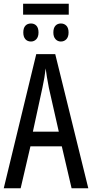

<svg xmlns="http://www.w3.org/2000/svg" viewBox="-20 -1002 490 1022"><path d="M309 -223H142L90 0H0L173 -714H274L450 0H361ZM240 -535Q228 -597 223 -638Q218 -590 206 -536L155 -301H293ZM346 -924H103V-982H346ZM185 -829Q185 -806 173.5 -793.5Q162 -781 145 -781Q126 -781 115 -793.5Q104 -806 104 -829Q104 -853 115 -865Q126 -877 145 -877Q163 -877 174 -865Q185 -853 185 -829ZM345 -829Q345 -806 333.5 -793.5Q322 -781 304 -781Q287 -781 275.5 -793.5Q264 -806 264 -829Q264 -853 275 -865Q286 -877 304 -877Q322 -877 333.5 -865Q345 -853 345 -829Z"/></svg>

Font: Noto Sans UI Cond
Style: Regular
Weight: 400
Width: 3
Designer: Monotype Design Team
Foundry: Monotype Imaging Inc.
Version: Version 1.001